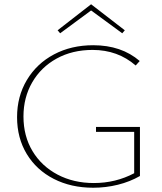

<svg xmlns="http://www.w3.org/2000/svg" viewBox="-20 -875 759 900"><path d="M262 -719 250 -733 407 -855 565 -733 553 -719 407 -826ZM636 -280V-50Q589 -23 532.5 -9Q476 5 417 5Q313 5 232 -36.5Q151 -78 105.5 -153Q60 -228 60 -326Q60 -423 106 -500Q152 -577 233 -620Q314 -663 417 -663Q549 -663 635 -589L616 -568Q532 -641 414 -641Q319 -641 245.5 -600.5Q172 -560 131 -489Q90 -418 90 -329Q90 -237 132.5 -166.5Q175 -96 250 -56.5Q325 -17 420 -17Q522 -17 609 -63V-257H430V-280Z"/></svg>

Font: Ysabeau Infant Extralight
Style: Regular
Weight: 200
Designer: Christian Thalmann (Catharsis Fonts)
Version: Version 0.003